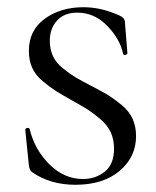

<svg xmlns="http://www.w3.org/2000/svg" viewBox="-20 -500 432 532"><path d="M118 -387Q118 -364 126.5 -345Q135 -326 154.5 -310.5Q174 -295 189 -286Q204 -277 233 -262Q264 -246 279.5 -236.5Q295 -227 316.5 -209.5Q338 -192 347.5 -170.5Q357 -149 357 -123Q357 -65 311.5 -26.5Q266 12 189 12Q119 12 69 -23Q62 -27 60 -42L50 -140Q50 -143 52.5 -144.5Q55 -146 58 -145.5Q61 -145 62 -143Q76 -85 117 -44.5Q158 -4 210 -4Q245 -4 270.5 -24.5Q296 -45 296 -88Q296 -113 287 -133Q278 -153 258 -170Q238 -187 223 -196.5Q208 -206 179 -222Q149 -239 134 -248.5Q119 -258 98.5 -275Q78 -292 69 -312.5Q60 -333 60 -359Q60 -416 104 -448Q148 -480 211 -480Q261 -480 311 -457Q325 -451 326 -440L333 -353Q333 -349 327.5 -348Q322 -347 321 -351Q313 -391 277.5 -428Q242 -465 194 -465Q158 -465 138 -443Q118 -421 118 -387Z"/></svg>

Font: Cormorant SC
Style: Regular
Weight: 400
Designer: Christian Thalmann (Catharsis Fonts)
Version: Version 1.000;PS 002.000;hotconv 1.0.88;makeotf.lib2.5.64775